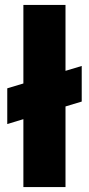

<svg xmlns="http://www.w3.org/2000/svg" viewBox="-20 -760 361 780"><path d="M9.5 -256.1V-401.2L312 -492V-347.4ZM75 0V-740H246.1V0Z"/></svg>

Font: Poppins Variable
Style: Regular
Weight: 100
Designer: Jonny Pinhorn
Foundry: Indian Type Foundry
Version: Version 6.000